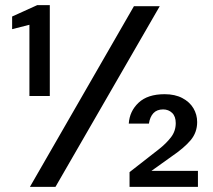

<svg xmlns="http://www.w3.org/2000/svg" viewBox="-20 -724 825 744"><path d="M94 -352V-628L27 -611V-660L124 -704H173V-352ZM96 0 499 -700H599L195 0ZM482 0V-57L596 -146Q624 -168 642.5 -192Q661 -216 661 -247Q661 -273 647 -286.5Q633 -300 612 -300Q588 -300 574.5 -285.5Q561 -271 557 -245H479Q482 -293 517 -326Q552 -359 618 -359Q658 -359 686.5 -344Q715 -329 729.5 -304.5Q744 -280 744 -251Q744 -211 719 -181Q694 -151 644 -117L567 -62H747V0Z"/></svg>

Font: DM Sans 28pt Medium
Style: Regular
Weight: 500
Version: Version 4.004;gftools[0.9.30]